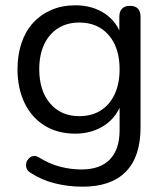

<svg xmlns="http://www.w3.org/2000/svg" viewBox="-20 -515 626 724"><path d="M279 -77Q326 -77 360 -98.5Q394 -120 412.5 -160Q431 -200 431 -254Q431 -335 390 -382.5Q349 -430 279 -430Q233 -430 199 -408.5Q165 -387 146.5 -347.5Q128 -308 128 -254Q128 -173 169 -125Q210 -77 279 -77ZM291 189Q238 189 187.5 176.5Q137 164 96 137Q84 130 81 122Q78 114 78 107Q78 104 79.5 97.5Q81 91 88 83.5Q95 76 101 74.5Q107 73 110 73Q117 73 124 77Q168 104 208 114Q248 124 287 124Q358 124 394.5 86Q431 48 431 -24V-109Q413 -70 378 -45Q329 -11 264 -11Q197 -11 148 -41.5Q99 -72 72.5 -127Q46 -182 46 -254Q46 -308 61 -352.5Q76 -397 104.5 -428.5Q133 -460 173.5 -477.5Q214 -495 264 -495Q330 -495 378 -462Q413 -437 430 -400V-452Q430 -472 440.5 -482.5Q451 -493 470 -493Q490 -493 500 -482.5Q510 -472 510 -452V-35Q510 76 454.5 132.5Q399 189 291 189Z"/></svg>

Font: Nunito
Style: Regular
Weight: 400
Designer: Vernon Adams
Foundry: Vernon Adams
Version: Version 3.602